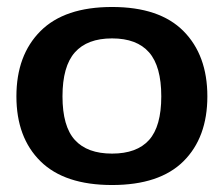

<svg xmlns="http://www.w3.org/2000/svg" viewBox="-20 -515 641 550"><path d="M27 -239Q27 -357 96 -426Q165 -495 301 -495Q437 -495 505.5 -426Q574 -357 574 -239Q574 -121 505.5 -53Q437 15 301 15Q165 15 96 -53Q27 -121 27 -239ZM442 -239Q442 -325 407 -365Q372 -405 301 -405Q230 -405 194.5 -365Q159 -325 159 -239Q159 -153 194.5 -114Q230 -75 301 -75Q372 -75 407 -114Q442 -153 442 -239Z"/></svg>

Font: Pridi Medium
Style: Regular
Weight: 500
Designer: Katatrad Team
Foundry: CadsonDemak
Version: Version 1.001